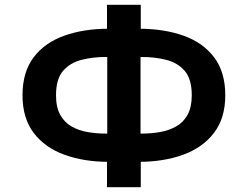

<svg xmlns="http://www.w3.org/2000/svg" viewBox="-20 -756 1035 802"><path d="M427 26V-104L460 -80H434Q331 -80 249.5 -109.5Q168 -139 121 -200.5Q74 -262 74 -358Q74 -455 120.5 -516.5Q167 -578 248.5 -607Q330 -636 434 -636H460L427 -611V-736H568V-611L534 -636H560Q665 -636 746.5 -607Q828 -578 874.5 -516.5Q921 -455 921 -358Q921 -262 873.5 -200.5Q826 -139 744.5 -109.5Q663 -80 560 -80H534L568 -104V26ZM428 -159V-557L456 -518H421Q368 -518 320.5 -506Q273 -494 243.5 -460Q214 -426 214 -358Q214 -308 231.5 -276.5Q249 -245 278.5 -228Q308 -211 345 -204.5Q382 -198 421 -198H456ZM567 -159 538 -198H573Q612 -198 649 -204.5Q686 -211 716 -228Q746 -245 763.5 -276.5Q781 -308 781 -358Q781 -426 751.5 -460Q722 -494 674.5 -506Q627 -518 573 -518H538L567 -557Z"/></svg>

Font: Nunito Sans 6pt
Style: Bold
Weight: 700
Version: Version 3.101;gftools[0.9.27]